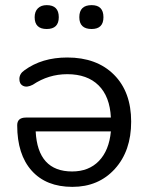

<svg xmlns="http://www.w3.org/2000/svg" viewBox="-20 -719 582 748"><path d="M337 -606Q289 -606 289 -652Q289 -699 337 -699Q383 -699 383 -652Q383 -606 337 -606ZM115 -652Q115 -674 127.5 -686.5Q140 -699 162 -699Q209 -699 209 -652Q209 -606 162 -606Q115 -606 115 -652ZM47 -231Q47 -261 81 -261H412Q408 -343 364 -386.5Q320 -430 242 -430Q169 -430 108 -389Q85 -377 70 -384.5Q55 -392 55.5 -412Q56 -432 75 -445Q143 -495 242 -495Q357 -495 424 -428Q491 -361 491 -245Q491 -131 427.5 -61Q364 9 262 9Q160 9 103.5 -54Q47 -117 47 -231ZM261 -51Q326 -51 365.5 -92Q405 -133 412 -207H119Q127 -51 261 -51Z"/></svg>

Font: Nunito
Style: Regular
Weight: 400
Designer: Vernon Adams
Foundry: Vernon Adams
Version: Version 3.602